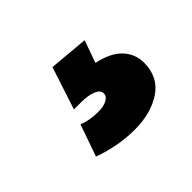

<svg xmlns="http://www.w3.org/2000/svg" viewBox="-67 -115 455 455"><g transform="rotate(-45 160.5 112.5)"><path d="M235 0 215 56Q257 65 277 86.5Q297 108 297 137Q297 185 260.5 209.5Q224 234 169 234Q114 234 59 214L87 134Q109 143 138 143Q156 143 167 137Q178 131 178 121Q178 110 163 104Q148 98 125 98H101L136 -9Z"/></g></svg>

Font: Montserrat arm2
Style: Bold
Weight: 700
Designer: Julieta Ulanovsky
Foundry: Julieta Ulanovsky
Version: Version 6.000